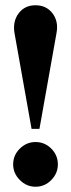

<svg xmlns="http://www.w3.org/2000/svg" viewBox="-20 -700 270 730"><path d="M100 -210 35 -575Q28 -619 51 -649.5Q74 -680 115 -680Q156 -680 179.5 -649.5Q203 -619 195 -575L130 -210ZM115 10Q81 10 55.5 -15.5Q30 -41 30 -75Q30 -110 55.5 -135Q81 -160 115 -160Q150 -160 175 -135Q200 -110 200 -75Q200 -41 175 -15.5Q150 10 115 10Z"/></svg>

Font: Brygada 1918
Style: Bold
Weight: 700
Designer: Mateusz Machalski | Borys Kosmynka | Przemek Hoffer
Foundry: NIEPODLEGLA 2018
Version: Version 3.006